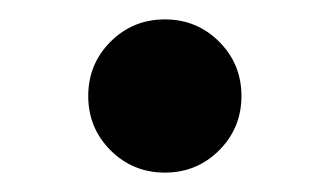

<svg xmlns="http://www.w3.org/2000/svg" viewBox="-20 -407 340 198"><path d="M229 -308Q229 -275 206 -252Q183 -229 150 -229Q117 -229 94 -252Q71 -275 71 -308Q71 -341 94 -364Q117 -387 150 -387Q183 -387 206 -364Q229 -341 229 -308Z"/></svg>

Font: Kaisei Tokumin Medium
Style: Regular
Weight: 500
Designer: Font-Kai,
Foundry: KAZUO KANAI
Version: Version 5.003